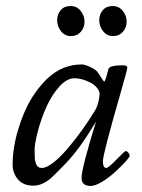

<svg xmlns="http://www.w3.org/2000/svg" viewBox="-20 -604 473 638"><path d="M355.7 -484.1Q335.4 -484.1 322.6 -500.4Q309.8 -516.6 309.8 -536.4Q309.8 -556.2 321.5 -570.1Q333.3 -584 354.2 -584Q375.2 -584 388.1 -567.7Q400.9 -551.5 400.9 -532Q400.9 -512.5 388.4 -498.3Q376 -484.1 355.7 -484.1ZM215.8 -484.1Q195.6 -484.1 182.7 -500.4Q169.9 -516.6 169.9 -536.4Q169.9 -556.2 181.6 -570.1Q193.4 -584 214.4 -584Q235.4 -584 248.2 -567.7Q261 -551.5 261 -532Q261 -512.5 248.5 -498.3Q236.1 -484.1 215.8 -484.1ZM281 13.9Q251 13.9 251 -12.9Q251 -44.7 299.1 -200Q243.9 -108.2 201.3 -64.1Q158.7 -20 148.4 -11.2Q121.1 11.7 93.5 12.9Q91.8 12.9 90.1 12.9Q57.9 12.9 39.9 -7.7Q22 -28.3 22 -56.4Q22 -84.5 26.6 -114Q31.2 -143.6 40.9 -175.4Q50.5 -207.3 64.2 -237.9Q77.9 -268.6 97.3 -296.1Q116.7 -323.7 139.2 -344.7Q188.2 -389.9 252 -389.9Q261.7 -389.9 280.3 -381.1Q298.8 -372.3 304.9 -363.6Q311 -355 315.4 -347.7Q324.7 -333 326.2 -333Q330.1 -333 340.1 -374Q343 -387 387 -387Q403.1 -387 403.1 -380Q403.1 -373 382.8 -302.7Q322 -91.8 322 -68.8Q322 -45.9 333 -45.9Q340.3 -45.9 367.2 -74Q394 -102.1 397.9 -102.1Q401.9 -102.1 406.4 -96.8Q410.9 -91.6 410.9 -86.8Q410.9 -82 396.7 -66.5Q382.6 -51 363 -33Q343.5 -14.9 320.1 -0.5Q296.6 13.9 281 13.9ZM98.6 -62.7Q103.3 -45.9 119 -45.9Q134.8 -45.9 157.6 -64Q180.4 -82 205.1 -110.8Q255.9 -170.9 295.9 -237.1Q303 -248.8 307 -265.9Q311 -283 311 -292.2Q311 -301.5 302.2 -312.3Q293.5 -323 280.3 -329.6Q252.2 -344 227.4 -344Q202.6 -344 177.6 -316.7Q152.6 -289.3 134.9 -250.2Q117.2 -211.2 106.1 -168.9Q95 -126.7 95 -106Q95 -85.2 95.6 -78.1Q96.2 -71 98.6 -62.7Z"/></svg>

Font: Fanwood Text
Style: Italic
Weight: 400
Italic angle: -9°
Version: Version 1.101